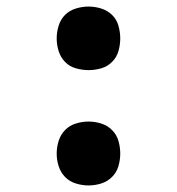

<svg xmlns="http://www.w3.org/2000/svg" viewBox="-20 -558 540 586"><path d="M250 -344Q270 -344 289 -349.5Q308 -355 322 -369Q336 -383 341.5 -402Q347 -421 347 -441Q347 -460 341.5 -479.5Q336 -499 322 -512.5Q308 -526 289 -532Q270 -538 250 -538Q231 -538 211.5 -532Q192 -526 178.5 -512.5Q165 -499 159 -479.5Q153 -460 153 -441Q153 -421 159 -402Q165 -383 178.5 -369Q192 -355 211.5 -349.5Q231 -344 250 -344ZM250 8Q270 8 289 2Q308 -4 322 -18Q336 -32 341.5 -51Q347 -70 347 -89Q347 -109 341.5 -128Q336 -147 322 -161Q308 -175 289 -181Q270 -187 250 -187Q231 -187 211.5 -181Q192 -175 178.5 -161Q165 -147 159 -128Q153 -109 153 -89Q153 -70 159 -51Q165 -32 178.5 -18Q192 -4 211.5 2Q231 8 250 8Z"/></svg>

Font: Iosevka SS09
Style: Bold
Weight: 700
Monospace: yes
Designer: Belleve Invis
Foundry: Belleve Invis
Version: Version 5.2.1; ttfautohint (v1.8.3)